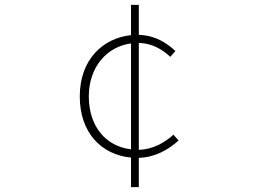

<svg xmlns="http://www.w3.org/2000/svg" viewBox="-20 -738 1040 787"><path d="M517 29H549V-91C615 -93 668 -123 712 -162L691 -186C655 -153 605 -125 549 -124V-562C601 -561 644 -537 678 -505L699 -529C664 -561 618 -593 549 -595V-718H517V-594C403 -582 307 -495 307 -343C307 -194 395 -104 517 -92ZM517 -126C412 -138 344 -222 344 -343C344 -463 418 -547 517 -560Z"/></svg>

Font: Harano Aji Gothic TW ExtraLight
Style: Regular
Weight: 250
Foundry: Masamichi Hosoda
Version: HaranoAjiGothicTW-ExtraLight version 20230610;ttx 4.39.4